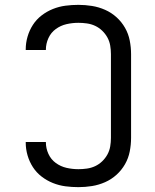

<svg xmlns="http://www.w3.org/2000/svg" viewBox="-20 -763 640 791"><path d="M303 8Q276 8 249.5 4.5Q223 1 198 -9Q173 -19 151.5 -35.5Q130 -52 115.5 -74.5Q101 -97 93.5 -123Q86 -149 86 -175Q86 -176 86 -177Q86 -178 86 -178H169Q169 -178 169 -177.5Q169 -177 169 -177Q169 -152 179.5 -129Q190 -106 210 -91.5Q230 -77 254 -71.5Q278 -66 303 -66Q320 -66 338 -68.5Q356 -71 372 -78.5Q388 -86 401 -98.5Q414 -111 422.5 -126.5Q431 -142 434 -159.5Q437 -177 437 -195V-540Q437 -558 434 -575.5Q431 -593 422.5 -608.5Q414 -624 401 -636.5Q388 -649 372 -656.5Q356 -664 338 -666.5Q320 -669 303 -669Q278 -669 254 -663.5Q230 -658 210 -643.5Q190 -629 179.5 -606Q169 -583 169 -558Q169 -558 169 -557.5Q169 -557 169 -557H86Q86 -557 86 -558Q86 -559 86 -560Q86 -586 93.5 -612Q101 -638 115.5 -660.5Q130 -683 151.5 -699.5Q173 -716 198 -726Q223 -736 249.5 -739.5Q276 -743 303 -743Q331 -743 359 -738.5Q387 -734 413 -722.5Q439 -711 460 -692Q481 -673 495 -648.5Q509 -624 514.5 -596Q520 -568 520 -540V-195Q520 -167 514.5 -139Q509 -111 495 -86.5Q481 -62 460 -43Q439 -24 413 -12.5Q387 -1 359 3.5Q331 8 303 8Z"/></svg>

Font: Bmono
Style: Regular
Weight: 400
Monospace: yes
Designer: Belleve Invis
Foundry: Belleve Invis
Version: Version 11.2.2; ttfautohint (v1.8.2)